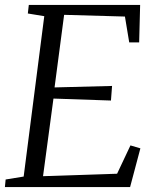

<svg xmlns="http://www.w3.org/2000/svg" viewBox="-20 -763 634 783"><path d="M0 0 3 -31 76.5 -43 160.5 -697 93.5 -708 97.5 -743H551.5L547.5 -590H507L489.5 -695.5L241.5 -702.5L202.5 -406.5L437 -412.5L432.5 -353L198 -361L155.5 -44.5L457.5 -54.5L512 -170L552.5 -158L510.5 0Z"/></svg>

Font: Merriweather 48pt Light
Style: Italic
Weight: 300
Italic angle: -7.8°
Version: Version 2.101